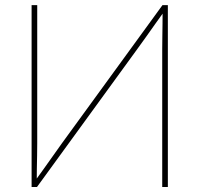

<svg xmlns="http://www.w3.org/2000/svg" viewBox="-20 -748 798 768"><path d="M651.4 0H628.9V-551.3Q628.9 -576.7 629.4 -602.1Q629.9 -627.4 630.1 -652.8Q630.4 -678.2 630.4 -703.6H637.7Q619.1 -678.2 601.3 -652.8Q583.5 -627.4 565.4 -602.1Q547.4 -576.7 528.8 -551.3L127.9 0H106.4V-727.5H128.9V-175.3Q128.9 -149.9 128.4 -124.5Q127.9 -99.1 127.4 -74Q127 -48.8 127 -23.4H119.6Q138.2 -48.8 156 -74Q173.8 -99.1 191.9 -124.5Q210 -149.9 228 -175.3L629.9 -727.5H651.4Z"/></svg>

Font: Inter 18pt Thin
Style: Regular
Weight: 250
Designer: Rasmus Andersson
Foundry: rsms
Version: Version 4.001;git-66647c0bb